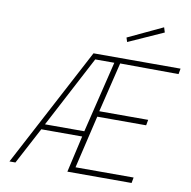

<svg xmlns="http://www.w3.org/2000/svg" viewBox="-96 -1014 1105 1110"><g transform="rotate(10 456.5 -459.5)"><path d="M372 0 421 -215H181L67 0H32L402 -700H913L907 -667L564 -669L493 -376H780L774 -343H487L414 -33H755L749 0ZM418 -667 197 -247H428L530 -667ZM582 -798 574 -823 778 -919 787 -890Z"/></g></svg>

Font: Titillium Web ExtraLight
Style: Italic
Weight: 275
Italic angle: -13°
Version: Version 1.002;PS 57.000;hotconv 1.0.70;makeotf.lib2.5.55311